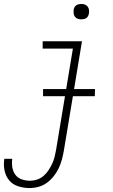

<svg xmlns="http://www.w3.org/2000/svg" viewBox="-52 -729 572 972"><path d="M97 223Q68 223 40 214Q12 205 -5.5 184Q-23 163 -29 134Q-35 105 -30 75H10Q7 97 10.5 118.5Q14 140 26 156Q38 172 58 179Q78 186 100 186Q118 186 136 180Q154 174 168.5 161.5Q183 149 193.5 133Q204 117 212 100Q220 83 224.5 65Q229 47 232 29L277 -242H166V-278H283L317 -483H164V-520H363L323 -278H429L428 -242H317L271 35Q267 58 261 80Q255 102 245 123Q235 144 219.5 163.5Q204 183 184.5 197Q165 211 142.5 217Q120 223 97 223ZM360 -631Q350 -631 341.5 -634Q333 -637 327.5 -644Q322 -651 321 -660.5Q320 -670 321 -680Q322 -686 325 -692Q328 -698 334 -702Q340 -706 346.5 -707.5Q353 -709 359 -709Q369 -709 377.5 -706Q386 -703 391.5 -696Q397 -689 398.5 -679.5Q400 -670 398 -660Q397 -654 394 -648Q391 -642 385.5 -638Q380 -634 373 -632.5Q366 -631 360 -631Z"/></svg>

Font: Iosevka Term Curly Extralight
Style: Italic
Weight: 200
Italic angle: -9°
Designer: Belleve Invis
Foundry: Belleve Invis
Version: Version 32.3.0